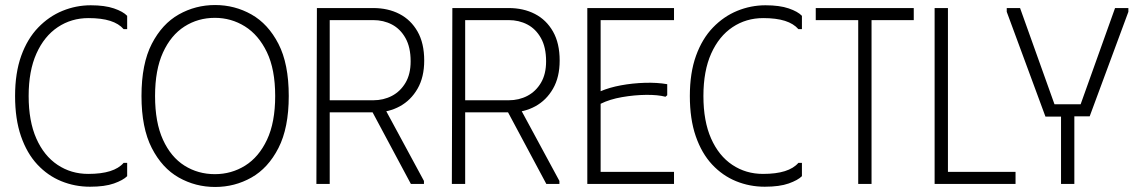

<svg xmlns="http://www.w3.org/2000/svg" viewBox="-20 -732 4532 764"><path d="M40 -350Q40 -442 64.5 -510Q89 -578 132 -622.5Q175 -667 229 -689Q283 -711 341 -711Q397 -711 433.5 -698.5Q470 -686 486 -669V-616H472Q453 -638 418.5 -649Q384 -660 332 -660Q264 -660 210 -624Q156 -588 125 -519Q94 -450 94 -350Q94 -250 124.5 -181Q155 -112 209 -76Q263 -40 331 -40Q383 -40 418 -51Q453 -62 472 -84H486V-31Q470 -15 433.5 -2Q397 11 338 11Q278 11 224 -11Q170 -33 128.5 -77.5Q87 -122 63.5 -190Q40 -258 40 -350Z M543 -350Q543 -478 584 -557.5Q625 -637 691.5 -674.5Q758 -712 836 -712Q914 -712 980.5 -674.5Q1047 -637 1088 -557.5Q1129 -478 1129 -350Q1129 -223 1088 -143Q1047 -63 980.5 -25.5Q914 12 836 12Q758 12 691.5 -25.5Q625 -63 584 -143Q543 -223 543 -350ZM597 -350Q597 -245 628.5 -176Q660 -107 714 -73Q768 -39 835 -39Q901 -39 955.5 -73Q1010 -107 1042.5 -176Q1075 -245 1075 -350Q1075 -456 1042 -524.5Q1009 -593 954.5 -627Q900 -661 835 -661Q768 -661 714 -626.5Q660 -592 628.5 -523Q597 -454 597 -350Z M1241 -700H1292V0H1239ZM1465 -700Q1524 -700 1569.5 -676.5Q1615 -653 1641.5 -606.5Q1668 -560 1668 -491Q1668 -425 1641.5 -379Q1615 -333 1571 -309Q1527 -285 1475 -285H1250V-700ZM1282 -333H1465Q1506 -333 1539.5 -350.5Q1573 -368 1593.5 -402.5Q1614 -437 1614 -488Q1614 -544 1593.5 -580.5Q1573 -617 1539.5 -634.5Q1506 -652 1465 -652H1282ZM1446 -316 1494 -332 1667 -12V0H1615Z M1780 -700H1831V0H1778ZM2004 -700Q2063 -700 2108.5 -676.5Q2154 -653 2180.5 -606.5Q2207 -560 2207 -491Q2207 -425 2180.5 -379Q2154 -333 2110 -309Q2066 -285 2014 -285H1789V-700ZM1821 -333H2004Q2045 -333 2078.5 -350.5Q2112 -368 2132.5 -402.5Q2153 -437 2153 -488Q2153 -544 2132.5 -580.5Q2112 -617 2078.5 -634.5Q2045 -652 2004 -652H1821ZM1985 -316 2033 -332 2206 -12V0H2154Z M2662 -700V-652H2370V-369Q2405 -384 2451 -392.5Q2497 -401 2546 -402.5Q2595 -404 2635 -397V-353L2628 -347Q2598 -355 2551 -354.5Q2504 -354 2455 -345.5Q2406 -337 2370 -319V-48H2662V0H2317V-700Z M2725 -350Q2725 -442 2749.5 -510Q2774 -578 2817 -622.5Q2860 -667 2914 -689Q2968 -711 3026 -711Q3082 -711 3118.5 -698.5Q3155 -686 3171 -669V-616H3157Q3138 -638 3103.5 -649Q3069 -660 3017 -660Q2949 -660 2895 -624Q2841 -588 2810 -519Q2779 -450 2779 -350Q2779 -250 2809.5 -181Q2840 -112 2894 -76Q2948 -40 3016 -40Q3068 -40 3103 -51Q3138 -62 3157 -84H3171V-31Q3155 -15 3118.5 -2Q3082 11 3023 11Q2963 11 2909 -11Q2855 -33 2813.5 -77.5Q2772 -122 2748.5 -190Q2725 -258 2725 -350Z M3616 -700V-652H3448V0H3395V-652H3226V-700Z M3699 -700H3752V-48H4021V0H3699Z M3986 -700H4039L4176 -317H4280L4417 -700H4470V-685L4316 -269H4255V0H4202V-268H4140L3986 -685Z"/></svg>

Font: Phudu Light
Style: Regular
Weight: 300
Version: Version 1.005;gftools[0.9.23]